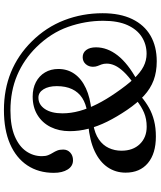

<svg xmlns="http://www.w3.org/2000/svg" viewBox="62 -880 838 1002"><g transform="rotate(-90 481.0 -379.0)"><path d="M662 20Q739.5 20 795.8 -12.5Q852 -45 882.5 -108.2Q913 -171.5 913 -262.5Q913 -368 876.5 -462.8Q840 -557.5 765 -633Q694 -704.5 604.5 -741Q515 -777.5 408 -777.5Q304.5 -777.5 231.2 -745.8Q158 -714 119 -655.5Q80 -597 80 -517Q80 -472.5 97.5 -444.8Q115 -417 145.5 -417Q170 -417 185.8 -431.5Q201.5 -446 201.5 -468Q201.5 -486.5 196.5 -499Q191.5 -511.5 184.5 -522.5Q177.5 -533.5 172.2 -546.8Q167 -560 167 -579.5Q167 -624 192.5 -661.2Q218 -698.5 271 -721Q324 -743.5 405.5 -743.5Q506.5 -743.5 589 -708.5Q671.5 -673.5 736.5 -607.5Q810 -532.5 841.8 -442.5Q873.5 -352.5 873.5 -259.5Q873.5 -182.5 850.8 -132.5Q828 -82.5 789 -57.8Q750 -33 701 -33Q666.5 -33 635 -49Q603.5 -65 570.2 -100.5Q537 -136 497 -194.5Q463 -243.5 439.2 -290.5Q415.5 -337.5 403 -382.8Q390.5 -428 390.5 -472.5Q390.5 -530 413.2 -563.8Q436 -597.5 472.5 -597.5Q499.5 -597.5 516 -571Q532.5 -544.5 532.5 -501.5Q532.5 -455 516.8 -421.8Q501 -388.5 470.8 -369Q440.5 -349.5 397.5 -343L402.5 -320.5Q472.5 -327 521.5 -349.8Q570.5 -372.5 596.2 -409Q622 -445.5 622 -493.5Q622 -533 604 -563.2Q586 -593.5 553.5 -610.5Q521 -627.5 478 -627.5Q422.5 -627.5 381.8 -602.5Q341 -577.5 319.2 -533.8Q297.5 -490 297.5 -434.5Q297.5 -385.5 310 -337Q322.5 -288.5 347.2 -238.5Q372 -188.5 408.5 -134.5Q445 -81 482.2 -46.8Q519.5 -12.5 563.2 3.8Q607 20 662 20ZM547.5 -101.5 563.5 -82.5Q650.5 -130 692.8 -184Q735 -238 735 -297Q735 -329.5 721 -348Q707 -366.5 683.5 -366.5Q661.5 -366.5 647.5 -350.8Q633.5 -335 633.5 -313Q633.5 -299.5 637.5 -289.2Q641.5 -279 645.8 -267.8Q650 -256.5 650 -240.5Q650 -220 640 -198.2Q630 -176.5 607.5 -152.5Q585 -128.5 547.5 -101.5ZM331.5 -311V-337.5Q248 -330 192.5 -303.8Q137 -277.5 109 -236Q81 -194.5 81 -142.5Q81 -68 130.8 -26.2Q180.5 15.5 269.5 15.5Q315 15.5 351.8 6.2Q388.5 -3 419.2 -20.2Q450 -37.5 477.5 -61L458.5 -85.5Q426.5 -60 393.8 -46.2Q361 -32.5 320.5 -32.5Q265 -32.5 230.2 -68.2Q195.5 -104 195.5 -164Q195.5 -200 209.8 -230.5Q224 -261 254.2 -282Q284.5 -303 331.5 -311Z"/></g></svg>

Font: Fraunces 11pt
Style: Regular
Weight: 400
Version: Version 1.000;[b76b70a41]